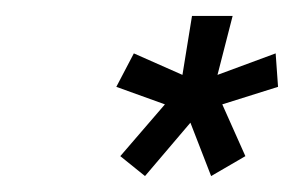

<svg xmlns="http://www.w3.org/2000/svg" viewBox="-20 -734 369 241"><path d="M131 -538 187 -603 126 -625 148 -667 209 -640 221 -714H272L253 -640L326 -667L329 -625L259 -603L288 -538L245 -513L219 -580L162 -513Z"/></svg>

Font: Raleway-v4020 Medium
Style: Italic
Weight: 500
Italic angle: -12°
Designer: Matt McInerney, Pablo Impallari, Rodrigo Fuenzalida
Foundry: Matt McInerney, Pablo Impallari, Rodrigo Fuenzalida
Version: Version 4.020;PS 004.020;hotconv 1.0.88;makeotf.lib2.5.64775